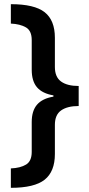

<svg xmlns="http://www.w3.org/2000/svg" viewBox="-20 -738 427 920"><path d="M32 69Q78 67 105 50.5Q132 34 132 -10V-153Q132 -207 157.5 -236.5Q183 -266 236 -275V-281Q183 -290 157.5 -319.5Q132 -349 132 -404V-546Q132 -591 104 -607Q76 -623 32 -625V-718Q145 -718 194 -679.5Q243 -641 243 -557V-417Q243 -369 272.5 -347.5Q302 -326 357 -326V-230Q303 -230 273 -209Q243 -188 243 -140V0Q243 84 194 123Q145 162 32 162Z"/></svg>

Font: Noto Sans Khmer SemiCondensed SemiBold
Style: Regular
Weight: 600
Width: 4
Designer: Danh Hong and the Monotype Design Team
Foundry: Monotype Imaging Inc.
Version: Version 2.004; ttfautohint (v1.8.4.7-5d5b)